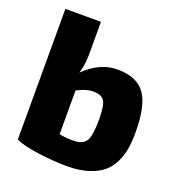

<svg xmlns="http://www.w3.org/2000/svg" viewBox="-129 -808 864 928"><g transform="rotate(20 303.0 -344.0)"><path d="M233 -700V-553Q235 -487 219 -434Q298 -511 387 -511Q488 -511 530.5 -451.5Q573 -392 573 -254Q573 -208 567 -171Q561 -134 544 -99Q527 -64 499 -40.5Q471 -17 424.5 -2.5Q378 12 316 12Q252 12 171 1.5Q90 -9 50 -28V-700ZM231 -346V-121Q275 -113 313 -115Q355 -117 370.5 -145Q386 -173 386 -253Q386 -324 371.5 -347.5Q357 -371 313 -371Q277 -371 231 -346Z"/></g></svg>

Font: Exo 2.0 Extra Bold
Style: Regular
Weight: 800
Designer: Natanael Gama
Version: Version 1.001;PS 001.001;hotconv 1.0.70;makeotf.lib2.5.58329